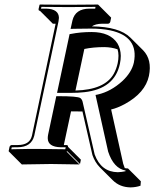

<svg xmlns="http://www.w3.org/2000/svg" viewBox="-20 -666 680 846"><path d="M636.2 -331.5Q620.1 -256.8 529.8 -207.5Q497.1 -189.9 469.7 -183.6L522.9 55.7Q526.4 66.4 529.8 74.7Q537.1 76.2 543.9 76.2L600.6 132.8L599.1 152.3Q579.6 159.2 555.7 159.7Q507.8 159.2 476.6 127.9L419.9 71.3Q398.4 49.3 387.2 17.1L343.3 -174.8Q325.2 -175.3 293 -175.3L261.2 -26.9H273.9Q276.9 -26.4 278.3 -24.9Q280.3 -22 279.8 -19L336.4 37.6L332.5 56.6L275.9 0L273.4 2L330.1 58.6Q329.1 58.6 204.6 56.6L76.2 58.6L19.5 2L18.1 0L22 -19Q24.9 -25.9 30.8 -26.9H57.6Q109.9 -26.9 120.1 -65.9Q120.6 -68.4 121.1 -69.8L225.1 -561.5H212.9L156.2 -618.2Q153.3 -618.7 151.4 -619.6Q149.9 -622.6 149.9 -626L154.3 -645L156.2 -646Q157.2 -646 282.2 -645L411.1 -646L413.1 -645L469.7 -588.4L465.8 -569.3Q462.9 -562 456.1 -561.5H430.2Q400.4 -561 384.8 -549.8Q505.9 -548.3 554.2 -500.5L610.8 -444.3Q650.9 -402.8 636.2 -331.5ZM312.5 -267.1Q441.4 -270.5 481 -340.3Q492.7 -361.3 498.5 -387.2Q505.9 -422.9 498 -448.7Q471.7 -458 439.9 -458.5Q391.1 -458.5 351.6 -450.2ZM508.3 -384.8Q484.9 -274.4 351.6 -259.8Q325.7 -256.8 293.9 -256.8H231.4L286.6 -515.6L293 -516.6Q335 -524.9 383.3 -524.9Q465.3 -524.9 497.6 -474.6Q511.7 -450.7 512.2 -419.9Q512.2 -402.8 508.3 -384.8ZM569.8 -390.1Q592.8 -504.9 465.8 -532.2Q427.7 -540 379.9 -540Q325.2 -540 304.2 -539.1L291 -538.6L299.3 -576.2Q312 -627.4 373.5 -627.9Q377.9 -627.9 386.5 -627.9Q395 -627.9 399.4 -627.9L400.9 -635.7Q314 -634.8 282.2 -634.8Q249.5 -634.8 162.6 -635.7L160.6 -627.9H183.6Q238.8 -626.5 239.7 -587.4Q239.3 -579.6 237.8 -571.8L130.9 -67.9Q118.2 -17.6 57.6 -17.1Q53.2 -17.1 44.4 -17.1Q35.6 -17.1 31.7 -16.6L29.8 -8.3Q115.2 -10.3 147.9 -9.8Q185.1 -9.8 267.6 -8.3L269.5 -17.1H247.6Q190.9 -18.6 190.4 -56.6Q190.4 -64.5 191.9 -72.3L228 -242.2H236.3Q321.8 -242.2 334 -233.9Q341.3 -228 343.8 -218.3L397 14.2Q425.3 91.8 499 92.8Q516.6 92.3 533.2 88.4V85.4Q481 76.2 456.5 2L400.9 -247.6L410.6 -249.5Q468.8 -262.7 519.5 -309.1Q560.1 -347.2 569.8 -390.1Z"/></svg>

Font: Linux Biolinum Shadow O
Style: Italic
Weight: 400
Italic angle: -12°
Designer: Philipp H. Poll
Foundry: Philipp H. Poll
Version: Version 0.6.2